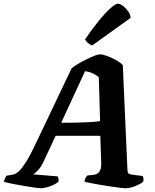

<svg xmlns="http://www.w3.org/2000/svg" viewBox="-63 -1012 832 1032"><path d="M157 0Q150 0 125 -3.5Q100 -7 67 -12.5Q34 -18 4 -24Q-26 -30 -43 -35Q-40 -45 -35.5 -54.5Q-31 -64 -27 -68L-7 -71Q3 -72 15 -76Q27 -80 42.5 -95.5Q58 -111 79.5 -145.5Q101 -180 130 -242L322 -645Q332 -654 353 -666.5Q374 -679 398.5 -691.5Q423 -704 444 -712Q465 -720 475 -720Q488 -720 511.5 -711.5Q535 -703 559 -690Q583 -677 597 -662L622 -99Q623 -84 627 -80Q631 -76 642 -74L704 -66Q706 -63 707.5 -55.5Q709 -48 707 -35Q697 -27 679.5 -18.5Q662 -10 644 -5Q626 0 613 0Q606 0 584 -2.5Q562 -5 532.5 -9.5Q503 -14 473.5 -19Q444 -24 421.5 -28.5Q399 -33 391 -36Q393 -49 397.5 -56.5Q402 -64 407 -69L429 -71Q447 -72 458.5 -78Q470 -84 476 -98.5Q482 -113 481 -140L476 -282H236L171 -143Q156 -112 139 -94.5Q122 -77 114 -75L247 -64Q250 -59 251.5 -50.5Q253 -42 251 -35Q243 -27 225 -18.5Q207 -10 187.5 -5Q168 0 157 0ZM266 -352Q317 -352 357 -353Q397 -354 426.5 -356Q456 -358 475 -361L468 -596Q453 -610 434 -618.5Q415 -627 394 -629ZM433 -768Q419 -772 408.5 -782Q398 -792 394 -800Q432 -856 467.5 -899.5Q503 -943 530.5 -967.5Q558 -992 570 -992Q583 -992 598.5 -980Q614 -968 626 -951Q638 -934 639 -916Z"/></svg>

Font: Texturina Medium 12pt ExtraBold
Style: Italic
Weight: 800
Italic angle: -11°
Version: Version 1.002